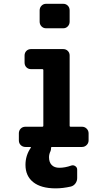

<svg xmlns="http://www.w3.org/2000/svg" viewBox="-20 -780 540 1019"><path d="M224.6 -759.8H315.4Q330.1 -759.8 339.8 -750Q349.6 -740.2 349.6 -724.6V-665Q349.6 -650.4 339.8 -640.1Q330.1 -629.9 315.4 -629.9H224.6Q210 -629.9 200.2 -640.1Q190.4 -650.4 190.4 -665V-724.6Q190.4 -739.3 200.2 -749.5Q210 -759.8 224.6 -759.8ZM415 -107.4Q429.7 -107.4 439.9 -97.2Q450.2 -86.9 450.2 -72.3V-35.2Q450.2 -20.5 439.9 -10.3Q429.7 0 415 0H254.9Q251 0 251 4.9Q251 16.6 248 22.5Q240.2 38.1 240.2 54.7Q240.2 81.1 254.4 95.7Q268.6 110.4 294.9 110.4Q325.2 110.4 358.4 98.6Q369.1 94.7 379.4 101.6Q389.6 108.4 389.6 120.1V165Q389.6 180.7 380.4 193.4Q371.1 206.1 356.4 210Q313.5 219.7 275.4 219.7Q198.2 219.7 156.7 187Q115.2 154.3 115.2 94.7Q115.2 44.9 143.6 3.9Q145.5 0 141.6 0H115.2Q100.6 0 90.3 -9.8Q80.1 -19.5 80.1 -35.2V-72.3Q80.1 -86.9 89.8 -97.2Q99.6 -107.4 115.2 -107.4H205.1Q210 -107.4 210 -112.3V-408.2Q210 -413.1 205.1 -413.1H144.5Q129.9 -413.1 120.1 -422.9Q110.4 -432.6 110.4 -448.2V-485.4Q110.4 -500 120.1 -509.8Q129.9 -519.5 144.5 -519.5H315.4Q330.1 -519.5 339.8 -509.8Q349.6 -500 349.6 -485.4V-112.3Q349.6 -107.4 355.5 -107.4Z"/></svg>

Font: Rounded-L Mgen+ 1m bold
Style: Bold
Weight: 700
Designer: [Source Han Sans]
Ryoko NISHIZUKA  (kana & ideographs); Paul D. Hunt (Latin, Greek & Cyrillic); Wenlong ZHANG  (bopomofo
Version: Version 1.059.20150602